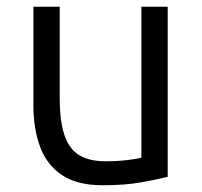

<svg xmlns="http://www.w3.org/2000/svg" viewBox="-20 -538 600 569"><path d="M284 11Q209 11 164 -19Q119 -49 99 -102.5Q79 -156 79 -225V-518H157V-247Q157 -179 171 -137.5Q185 -96 215 -78Q245 -60 293 -60Q328 -60 360 -64Q392 -68 399 -71V-518H477V-14Q449 -7 400.5 2Q352 11 284 11Z"/></svg>

Font: Ubuntu Sans Mono
Style: Regular
Weight: 400
Monospace: yes
Designer: Dalton Maag Ltd
Foundry: Dalton Maag Ltd
Version: Version 1.006